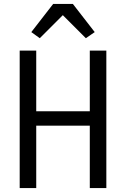

<svg xmlns="http://www.w3.org/2000/svg" viewBox="-20 -955 640 975"><path d="M436 -317H164V0H80V-698H164V-390H436V-698H520V0H436ZM350 -935 461 -792 416 -761 299 -878 182 -761 139 -792 250 -935Z"/></svg>

Font: Lilex Nerd Font
Style: Regular
Weight: 400
Designer: Mike Abbink, Paul van der Laan, Pieter van Rosmalen, Mikhael Khrustik
Foundry: Mikhael Khrustik
Version: Version 2.400; ttfautohint (v1.8.4.7-5d5b);Nerd Fonts 3.3.0